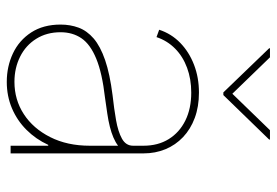

<svg xmlns="http://www.w3.org/2000/svg" viewBox="-144 -654 809 561"><g transform="rotate(90 260.5 -373.5)"><path d="M219.2 11.2Q174.3 11.2 136 -6.8Q97.7 -24.9 74.7 -60.3Q51.8 -95.7 51.8 -146Q51.8 -174.3 60.8 -198.7Q69.8 -223.1 92.5 -242.7Q115.2 -262.2 155.5 -276.1Q195.8 -290 258.3 -297.9Q297.4 -302.2 331.1 -308.1Q364.7 -314 385.3 -325.4Q405.8 -336.9 405.8 -357.9V-388.2Q405.8 -430.7 386.5 -461.9Q367.2 -493.2 332.3 -510.5Q297.4 -527.8 250.5 -527.8Q210.9 -527.8 178 -515.6Q145 -503.4 122.1 -480.7Q99.1 -458 88.4 -426.3L66.9 -434.1Q78.6 -469.7 105.2 -495.6Q131.8 -521.5 169.2 -535.9Q206.5 -550.3 250.5 -550.3Q291.5 -550.3 324.5 -538.1Q357.4 -525.9 380.6 -503.9Q403.8 -481.9 416 -452.4Q428.2 -422.9 428.2 -388.2V0H405.8V-109.9H403.3Q386.7 -73.7 359.4 -46.4Q332 -19 296.4 -3.9Q260.7 11.2 219.2 11.2ZM219.2 -11.2Q271.5 -11.2 313.5 -38.6Q355.5 -65.9 380.6 -115.7Q405.8 -165.5 405.8 -231.4V-314Q395.5 -306.2 381.6 -300.3Q367.7 -294.4 350.3 -290Q333 -285.6 311.8 -282.5Q290.5 -279.3 266.1 -275.9Q193.4 -267.6 151.4 -250.2Q109.4 -232.9 91.8 -207Q74.2 -181.2 74.2 -146Q74.2 -105.5 93.3 -75Q112.3 -44.4 145.5 -27.8Q178.7 -11.2 219.2 -11.2ZM147.5 -757.8 253.9 -647.9 360.4 -757.8H387.7V-755.4L257.8 -621.6H250L121.1 -755.4V-757.8Z"/></g></svg>

Font: Inter 16pt Thin
Style: Regular
Weight: 250
Version: Version 4.001;git-66647c0bb